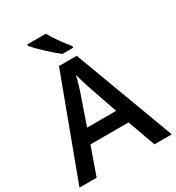

<svg xmlns="http://www.w3.org/2000/svg" viewBox="-216 -1061 1093 1191"><g transform="rotate(-30 330.5 -465.5)"><path d="M0 0ZM537.1 0 465.8 -198.2H192.9L123 0H0L267.1 -716.8H394L661.1 0ZM435.1 -298.8 368.2 -493.2Q360.8 -512.7 347.9 -554.7Q335 -596.7 330.1 -616.2Q316.9 -556.2 291.5 -484.9L227.1 -298.8ZM323.2 -771Q289.6 -796.4 238 -844.5Q186.5 -892.6 163.1 -920.9V-931.2H296.4Q314.9 -897 346.9 -852.5Q378.9 -808.1 400.4 -783.2V-771Z"/></g></svg>

Font: Open Sans Semibold
Style: Regular
Weight: 600
Foundry: Ascender Corporation
Version: Version 1.10; ttfautohint (v1.5.65-e2d9)